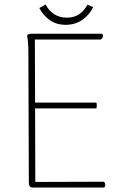

<svg xmlns="http://www.w3.org/2000/svg" viewBox="-20 -839 563 859"><path d="M451 -11Q451 0 443 0H126Q109 0 109 -22L107 -600Q107 -656 101 -680Q107 -688 119 -688H433Q441 -688 441 -679Q441 -674 437.5 -668.5Q434 -663 430 -662H136L137 -380H411Q413 -376 413 -367Q413 -359 411 -354H137L138 -25L443 -26Q447 -25 449 -20.5Q451 -16 451 -11ZM274 -728Q232 -728 202.5 -749Q173 -770 156 -803L184 -819Q198 -792 222 -776Q246 -760 280 -760Q340 -760 371 -818L397 -807Q379 -771 347.5 -749.5Q316 -728 274 -728Z"/></svg>

Font: Arima Madurai Thin
Style: Regular
Weight: 250
Designer: Joana Correia and Natanael Gama
Foundry: NDISCOVER
Version: Version 1.019; ttfautohint (v1.5) -l 7 -r 28 -G 50 -x 13 -D 